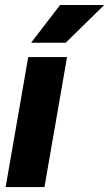

<svg xmlns="http://www.w3.org/2000/svg" viewBox="-20 -760 443 780"><path d="M252.4 -528.3 160.6 0H2.9L94.7 -528.3ZM106.4 -586.4 224.1 -739.7H403.3L247.1 -586.4Z"/></svg>

Font: Roboto Condensed Black
Style: Italic
Weight: 900
Italic angle: -12°
Designer: Christian Robertson
Foundry: Google
Version: Version 3.008; 2023